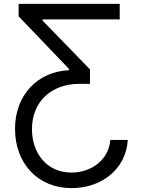

<svg xmlns="http://www.w3.org/2000/svg" viewBox="-20 -747 722 982"><path d="M633.5 -31.2H544C537.3 67.8 449.6 135.7 345.2 135.7C221.6 135.7 143.5 39.1 143.5 -86.6C143.5 -228.3 244 -318.2 386.4 -318.2H440.3V-392L197.4 -642V-647.7H592.3V-727.3H75.3V-663.4L332.4 -394.9V-387.8C170.8 -380.7 56.8 -259.2 56.8 -88.1C56.8 88.1 172.9 215.2 346.6 215.2C502.5 215.2 625.4 114.7 633.5 -31.2Z"/></svg>

Font: Margiela Sans
Style: Regular
Weight: 400
Designer: Stefan Endress, Andreas Faust
Version: Version 1.100;FEAKit 1.0